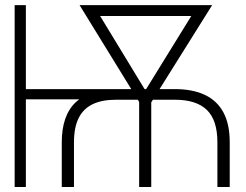

<svg xmlns="http://www.w3.org/2000/svg" viewBox="-20 -748 986 768"><path d="M495.1 -391.6V-350.6H70.8V-391.6ZM83.5 -727.5V0H38.6V-727.5ZM275.9 0H227.1V-178.7Q227.1 -286.6 283 -339.1Q338.9 -391.6 444.3 -391.6H679.2Q750.5 -391.6 799.6 -368.4Q848.6 -345.2 873.8 -298.1Q898.9 -251 898.9 -178.7V0H849.6V-178.7Q849.6 -267.6 807.4 -308.3Q765.1 -349.1 679.2 -349.1H444.3Q388.2 -349.1 350.8 -331.3Q313.5 -313.5 294.7 -275.9Q275.9 -238.3 275.9 -178.7ZM774.4 -727.5V-684.1H352.1V-727.5ZM548.3 -365.2 772 -727.5H828.6L580.6 -331.5H554.2ZM354 -727.5 575.2 -363.8 567.9 -331.5H542L298.3 -727.5ZM585 -374V0H536.6V-374Z"/></svg>

Font: Inter Tight ExtraLight
Style: Regular
Weight: 250
Designer: Rasmus Andersson
Foundry: rsms
Version: Version 3.004